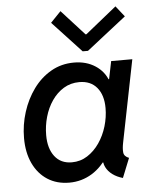

<svg xmlns="http://www.w3.org/2000/svg" viewBox="-54 -807 686 861"><g transform="rotate(-5 289.0 -377.0)"><path d="M223.6 7.8Q167.5 7.8 125.7 -19Q84 -45.9 61 -94.7Q38.1 -143.6 38.1 -208.5Q38.1 -268.6 56.2 -325.4Q74.2 -382.3 107.4 -428Q140.6 -473.6 187 -500.2Q233.4 -526.9 290.5 -526.9Q345.7 -526.9 386.2 -500.5Q426.8 -474.1 442.4 -429.2L402.8 -439H481.4L435.5 -411.1L457.5 -519H552.7L479.5 -152.3Q473.6 -124 475.6 -106Q477.5 -87.9 499.5 -79.6L464.4 7.8Q438 0.5 418.5 -13.9Q398.9 -28.3 389.2 -47.9Q379.4 -67.4 382.8 -89.4L425.8 -69.3H338.4L406.7 -107.9Q373 -49.8 326.2 -21Q279.3 7.8 223.6 7.8ZM242.7 -82Q281.2 -82 312.5 -102.1Q343.8 -122.1 366.7 -155.3Q389.6 -188.5 401.9 -229.5Q414.1 -270.5 414.1 -311.5Q414.1 -369.6 386 -403.6Q357.9 -437.5 306.6 -437.5Q267.6 -437.5 236.3 -418.5Q205.1 -399.4 183.1 -367.4Q161.1 -335.4 149.7 -295.4Q138.2 -255.4 138.2 -212.9Q138.2 -153.3 165.5 -117.7Q192.9 -82 242.7 -82ZM334 -573.7 204.1 -713.4 250.5 -761.7 353.5 -648.4H357.4L498 -761.7L536.1 -713.4L357.9 -573.7Z"/></g></svg>

Font: Reddit Sans Medium
Style: Italic
Weight: 500
Italic angle: -11.25°
Designer: Stephen Hutchings
Version: Version 1.013